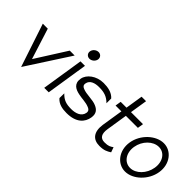

<svg xmlns="http://www.w3.org/2000/svg" viewBox="28 -1271 1909 1909"><g transform="rotate(45 982.5 -316.5)"><path d="M100 -451 252 6 548 -451H479L273 -126L170 -451Z M626 -588C621 -557 643 -532 674 -532C705 -532 735 -557 740 -588C745 -619 723 -644 692 -644C661 -644 631 -619 626 -588ZM561 -10H624L693 -451H630Z M753 -329C740 -249 794 -222 853 -210C896 -200 957 -200 997 -183C1018 -176 1039 -163 1034 -132C1024 -71 961 -50 900 -50C829 -50 788 -63 741 -112L740 -45C778 0 834 11 895 11C1031 11 1089 -57 1101 -134C1111 -197 1081 -226 1039 -244C986 -268 901 -260 849 -283C832 -290 815 -301 820 -330C829 -385 887 -401 941 -401C1012 -401 1058 -388 1107 -339V-406C1067 -451 1006 -462 945 -462C845 -462 764 -399 753 -329Z M1187 -387H1269L1233 -159C1218 -49 1265 11 1357 11C1422 11 1450 -5 1485 -27L1466 -80C1438 -61 1424 -50 1367 -50C1307 -50 1286 -92 1297 -164L1332 -387H1501L1511 -449H1342L1371 -632H1308L1279 -449H1197Z M1546 -226C1525 -95 1608 11 1717 11C1826 11 1941 -95 1962 -226C1983 -357 1901 -462 1792 -462C1683 -462 1567 -357 1546 -226ZM1608 -226C1624 -324 1702 -401 1783 -401C1864 -401 1916 -324 1900 -226C1884 -128 1808 -50 1727 -50C1646 -50 1592 -128 1608 -226Z"/></g></svg>

Font: Charger Sport
Style: LitNrwObl
Weight: 300
Designer: Jasper
Foundry: Cannot Into Space Fonts
Version: Version 1.1